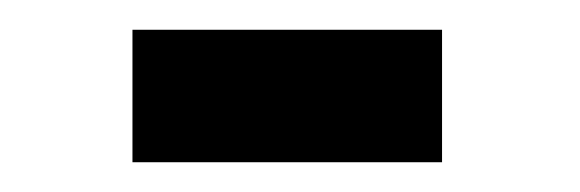

<svg xmlns="http://www.w3.org/2000/svg" viewBox="-20 -676 390 129"><path d="M69 -567V-656H277V-567Z"/></svg>

Font: Inconsolata ExtraCondensed Black
Style: Regular
Weight: 900
Width: 2
Monospace: yes
Designer: Raph Levien, Cyreal, Brenton Simpson
Foundry: Raph Levien, Cyreal, Google
Version: Version 3.001; ttfautohint (v1.8.2.53-6de2)